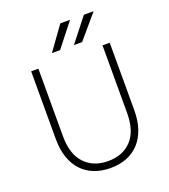

<svg xmlns="http://www.w3.org/2000/svg" viewBox="-161 -1026 1013 1148"><g transform="rotate(-20 345.0 -452.0)"><path d="M345 6Q288 6 242 -12Q196 -30 163 -65Q130 -100 112.5 -151.5Q95 -203 95 -270V-700H141V-270Q141 -156 196.5 -97Q252 -38 345 -38Q439 -38 494 -96.5Q549 -155 549 -270V-700H595V-270Q595 -204 577.5 -152.5Q560 -101 527 -65.5Q494 -30 448 -12Q402 6 345 6ZM357 -910H419L301 -760H249ZM507 -910H569L441 -760H389Z"/></g></svg>

Font: PT Root UI Web Light
Style: Regular
Weight: 300
Designer: Vitaly Kuzmin
Foundry: ParaType Ltd.
Version: Version 1.000W